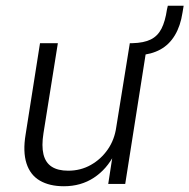

<svg xmlns="http://www.w3.org/2000/svg" viewBox="-20 -639 658 667"><path d="M202 8Q152 8 118.5 -11.5Q85 -31 72 -71.5Q59 -112 69 -172L119 -489H181L131 -176Q124 -132 131 -103Q138 -74 159.5 -60Q181 -46 217 -46Q260 -46 295.5 -66Q331 -86 354.5 -120Q378 -154 384 -198L431 -489H492L415 0H356L372 -104H378Q351 -51 306 -21.5Q261 8 202 8ZM463 -447 436 -467 440 -489Q480 -490 504 -502Q528 -514 541 -539.5Q554 -565 560 -606L563 -619H618L614 -595Q607 -549 587.5 -516.5Q568 -484 537 -467Q506 -450 463 -447Z"/></svg>

Font: Nunito Sans 10pt SemiCondensed Light
Style: Italic
Weight: 300
Width: 4
Italic angle: -9°
Designer: Vernon Adams
Foundry: Vernon Adams
Version: Version 3.101;gftools[0.9.27]